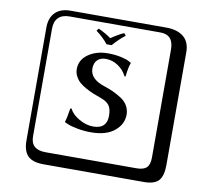

<svg xmlns="http://www.w3.org/2000/svg" viewBox="-99 -865 1297 1189"><g transform="rotate(10 550.0 -271.0)"><path d="M504.9 -587.9Q476.1 -625 429.2 -660.2L440.9 -674.8Q485.8 -654.8 521 -628.9Q567.9 -661.1 601.1 -674.8L612.8 -660.2Q575.7 -632.3 537.1 -587.9ZM511.2 -71.8Q597.2 -71.8 597.2 -153.8Q597.2 -197.8 581.1 -219.5Q564.9 -241.2 525.9 -254.9Q498 -264.6 478 -272.7Q458 -280.8 431.9 -294.9Q405.8 -309.1 389.4 -323.5Q373 -337.9 361.6 -359.4Q350.1 -380.9 350.1 -404.8Q350.1 -462.9 400.6 -498.5Q451.2 -534.2 523.9 -534.2Q567.9 -534.2 605 -526.1Q642.1 -518.1 657.2 -509.3L671.9 -501L672.9 -498Q661.6 -469.2 655.8 -412.1H648.9Q630.9 -449.2 595 -473.6Q559.1 -498 517.1 -498Q482.9 -498 463.9 -478.5Q444.8 -459 444.8 -424.8Q444.8 -358.9 538.1 -329.1Q571.3 -317.9 594.2 -307.4Q617.2 -296.9 645 -279.5Q672.9 -262.2 688 -236.6Q703.1 -210.9 703.1 -180.2Q703.1 -119.1 651.1 -76.7Q599.1 -34.2 504.9 -34.2Q460 -34.2 418.5 -42Q377 -49.8 357.4 -58.6L337.9 -66.9L335 -69.8Q344.7 -99.6 353 -157.2L360.8 -158.2Q377.9 -123 422.6 -97.4Q467.3 -71.8 511.2 -71.8ZM249 -717.8Q204.1 -717.8 179.9 -693.8Q155.8 -669.9 155.8 -625V53.2Q155.8 136.2 249 136.2H820.8Q865.7 136.2 884.8 117.2Q903.8 98.1 903.8 53.2V-625Q903.8 -717.8 820.8 -717.8ZM1000 84Q1000 152.8 973.4 182.4Q946.8 211.9 880.9 211.9H249Q181.2 211.9 150.6 181.4Q120.1 150.9 120.1 84V-625Q120.1 -687 154.1 -720.5Q188 -753.9 249 -753.9H851.1Q920.9 -753.9 960.4 -721.9Q1000 -689.9 1000 -625Z"/></g></svg>

Font: Linux Biolinum Keyboard O
Style: Regular
Weight: 700
Designer: Philipp H. Poll
Foundry: Philipp H. Poll
Version: Version 0.6.1